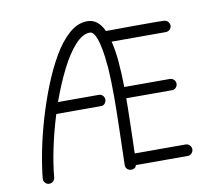

<svg xmlns="http://www.w3.org/2000/svg" viewBox="-81 -761 1014 922"><g transform="rotate(-10 426.0 -299.5)"><path d="M764 -4Q776 -4 784 4.5Q792 13 792 24Q792 35 784 43.5Q776 52 764 52H512Q507 70 487 70H486Q474 70 466 61.5Q458 53 459 41Q462 -73 464 -152.5Q466 -232 466 -292Q466 -330 465 -363.5Q464 -397 462 -428Q460 -454 456 -486Q452 -518 445 -547Q438 -576 428 -594.5Q418 -613 404 -613Q369 -613 332 -572.5Q295 -532 260.5 -463.5Q226 -395 196 -311H395Q406 -311 414 -303Q422 -295 422 -283Q422 -272 414 -263.5Q406 -255 395 -256H178Q154 -179 137.5 -101.5Q121 -24 115 43Q114 53 106 60.5Q98 68 87 68Q75 68 67 59Q59 50 60 38Q65 -16 79 -88.5Q93 -161 116 -240.5Q139 -320 169 -396Q199 -472 235 -534Q271 -596 313 -632.5Q355 -669 401 -669Q454 -669 482 -607Q574 -608 622.5 -608Q671 -608 696 -608Q722 -608 734 -608Q746 -608 765 -607Q776 -607 784 -598.5Q792 -590 792 -579Q792 -568 784 -560Q776 -552 764 -552H500Q511 -509 516 -452Q521 -395 522 -327H744Q755 -327 763.5 -319Q772 -311 772 -299Q772 -288 763.5 -279.5Q755 -271 744 -272H522Q522 -253 521.5 -220.5Q521 -188 520 -150Q519 -112 518 -74Q517 -36 516 -4Z"/></g></svg>

Font: Hachi Maru Pop
Style: Regular
Weight: 400
Designer: Nontynet
Foundry: Nontynet
Version: Version 1.300